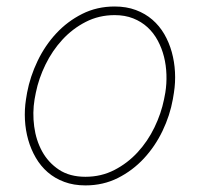

<svg xmlns="http://www.w3.org/2000/svg" viewBox="-20 -558 627 588"><path d="M63 -274.4Q72.3 -323.7 95 -371.1Q117.7 -418.5 152.1 -455.6Q186.5 -492.7 231.7 -515.4Q276.9 -538.1 331.1 -538.1Q367.2 -538.1 396 -527.3Q424.8 -516.6 446.5 -497.8Q468.3 -479 483.2 -453.4Q498 -427.7 506.1 -398.4Q514.2 -369.1 515.9 -337.4Q517.6 -305.7 512.7 -274.4L509.3 -253.9Q500.5 -204.6 477.8 -157.2Q455.1 -109.9 420.7 -72.8Q386.2 -35.6 341.1 -12.9Q295.9 9.8 241.7 9.8Q205.6 9.8 176.8 -1Q147.9 -11.7 126.2 -30.5Q104.5 -49.3 89.6 -75Q74.7 -100.6 66.4 -129.9Q58.1 -159.2 56.4 -190.9Q54.7 -222.7 59.6 -253.9ZM85.9 -253.9Q79.1 -212.9 84.7 -170.7Q90.3 -128.4 109.1 -94.2Q127.9 -60.1 160.6 -38.3Q193.4 -16.6 241.7 -16.6Q290 -16.6 330.3 -37.4Q370.6 -58.1 401.6 -91.8Q432.6 -125.5 453.1 -168Q473.6 -210.4 482.4 -253.9L486.3 -274.4Q490.7 -301.8 489.7 -329.8Q488.8 -357.9 482.2 -384.3Q475.6 -410.6 463.1 -433.8Q450.7 -457 431.9 -474.4Q413.1 -491.7 387.9 -501.7Q362.8 -511.7 331.1 -511.7Q283.2 -511.7 242.7 -491Q202.1 -470.2 171.1 -436.5Q140.1 -402.8 119.4 -360.4Q98.6 -317.9 89.8 -274.4Z"/></svg>

Font: Roboto Mono Thin
Style: Italic
Weight: 250
Designer: Google
Version: Version 2.000985; 2015; ttfautohint (v1.3)